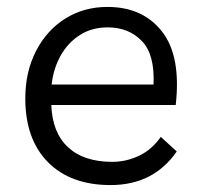

<svg xmlns="http://www.w3.org/2000/svg" viewBox="-20 -526 575 554"><path d="M299 8Q184 8 118.5 -58Q53 -124 53 -242Q53 -319 84 -379Q115 -439 168.5 -472.5Q222 -506 290 -506Q392 -506 447.5 -435Q503 -364 487 -223H128Q131 -143 176.5 -101Q222 -59 304 -59Q344 -59 381 -76.5Q418 -94 444 -131L490 -89Q423 8 299 8ZM291 -447Q245 -447 210.5 -425Q176 -403 155 -365.5Q134 -328 129 -282H423Q427 -369 389 -408Q351 -447 291 -447Z"/></svg>

Font: LivvicRegular
Style: Regular
Weight: 400
Designer: Jacques Le Bailly, Baron von Fonthausen
Version: Version 1.001; ttfautohint (v1.8.2)